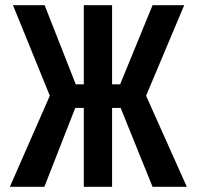

<svg xmlns="http://www.w3.org/2000/svg" viewBox="-20 -720 759 740"><path d="M568 0H700L543 -351L690 -700H568L443 -395H412V-700H303V-395H272L152 -700H30L172 -351L18 0H151L270 -304H303V0H412V-304H445Z"/></svg>

Font: Advent Pro
Style: Bold
Weight: 700
Designer: VivaRado, Andreas Kalpakidis
Foundry: VivaRado, Andreas Kalpakidis
Version: Version 3.000